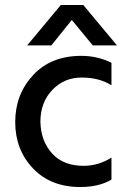

<svg xmlns="http://www.w3.org/2000/svg" viewBox="-20 -740 511 770"><path d="M224 -720H314L449 -558H352L268 -660L186 -558H89ZM427 -398Q378 -429 307.5 -429Q237 -429 189.5 -379Q142 -329 142 -251Q144 -174 189 -124.5Q234 -75 315 -75Q375 -75 427 -108V-20Q378 10 302 10Q183 10 112 -65Q41 -140 41 -250.5Q41 -361 112.5 -438.5Q184 -516 306 -516Q372 -516 427 -488Z"/></svg>

Font: Hind Medium
Style: Regular
Weight: 500
Designer: Manushi Parikh, Satya Rajpurohit
Foundry: Indian Type Foundry
Version: Version 1.201;PS 1.0;hotconv 1.0.78;makeotf.lib2.5.61930; tt